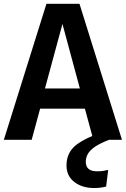

<svg xmlns="http://www.w3.org/2000/svg" viewBox="-20 -729 656 1001"><path d="M422.6 -162.6H189.2L145.1 0H0L222.1 -709.2H394.4L615.9 0H466.7ZM214.4 -267.7H396.4L305.6 -604.1ZM532.3 -45.1 548.7 0Q499 19 472.8 37.7Q446.7 56.4 436.9 75.6Q427.2 94.9 427.2 114.4Q427.2 164.1 486.2 164.1Q502.1 164.1 515.6 162.3Q529.2 160.5 544.1 156.9L533.3 243.6Q519 247.2 504.4 249.2Q489.7 251.3 471.3 251.3Q408.2 251.3 367.4 219.7Q326.7 188.2 326.7 133.8Q326.7 62.6 382.6 22.6Q438.5 -17.4 532.3 -45.1Z"/></svg>

Font: Fira Code SemiBold
Style: Regular
Weight: 600
Designer: Carrois Corporate, Edenspiekermann AG, Nikita Prokopov
Foundry: Carrois Corporate, Edenspiekermann AG, Nikita Prokopov
Version: Version 6.002